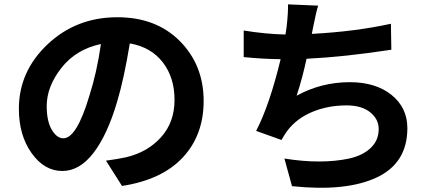

<svg xmlns="http://www.w3.org/2000/svg" viewBox="-20 -820 2040 889"><path d="M273.4 -179.7Q335 -179.7 393.6 -376Q428.7 -485.4 447.3 -616.2Q332 -591.8 264.2 -505.4Q196.3 -418.9 196.3 -329.1Q196.3 -258.8 219.7 -219.2Q243.2 -179.7 273.4 -179.7ZM544.9 41 470.7 -76.2Q523.4 -83 563.5 -91.8Q663.1 -115.2 725.6 -184.6Q788.1 -253.9 788.1 -357.4Q788.1 -460.9 733.9 -531.2Q679.7 -601.6 581.1 -619.1Q553.7 -453.1 522.5 -349.6Q477.5 -196.3 413.1 -112.3Q348.6 -28.3 268.6 -28.3Q185.5 -28.3 126.5 -110.8Q67.4 -193.4 67.4 -316.4Q67.4 -489.3 200.2 -614.7Q333 -740.2 523.4 -740.2Q703.1 -740.2 813 -629.4Q922.9 -518.6 922.9 -352.5Q922.9 -194.3 826.2 -90.8Q729.5 12.7 544.9 41Z M1790 -710 1792 -589.8Q1576.2 -556.6 1399.4 -547.9Q1380.9 -460.9 1353.5 -377Q1467.8 -439.5 1599.6 -439.5Q1719.7 -439.5 1793 -380.4Q1866.2 -321.3 1866.2 -226.6Q1866.2 -64.5 1723.6 2Q1581.1 68.4 1332 42L1296.9 -85.9Q1380.9 -72.3 1457 -72.3Q1533.2 -72.3 1596.2 -85.9Q1659.2 -99.6 1696.3 -134.8Q1733.4 -169.9 1733.4 -222.7Q1733.4 -268.6 1693.8 -300.3Q1654.3 -332 1585 -332Q1498 -332 1425.8 -301.8Q1353.5 -271.5 1310.5 -214.8Q1303.7 -207 1283.2 -171.9L1166 -213.9Q1228.5 -335 1279.3 -545.9Q1194.3 -546.9 1108.4 -555.7V-678.7Q1210.9 -662.1 1301.8 -660.2Q1302.7 -665 1304.7 -679.2Q1306.6 -693.4 1307.6 -700.2Q1314.5 -761.7 1313.5 -799.8L1453.1 -793.9Q1444.3 -766.6 1429.7 -693.4L1423.8 -663.1Q1625 -673.8 1790 -710Z"/></svg>

Font: GenEi Gothic M Regular
Style: Bold
Weight: 700
Designer: o_tamon (Modified); [Source Han Sans]
Ryoko NISHIZUKA  (kana & ideographs); Paul D. Hunt (Latin, Greek & Cyrillic); Wenl
Version: Version 1.1a;Original Version 1.004